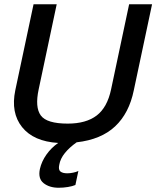

<svg xmlns="http://www.w3.org/2000/svg" viewBox="-20 -664 736 904"><path d="M256 220Q213 220 185.5 198.5Q158 177 168 131Q176 96 198.5 64Q221 32 254 9Q138 2 84 -65.5Q30 -133 52 -239L138 -644H247L162 -243Q144 -159 172 -120.5Q200 -82 299 -82Q385 -82 435 -120Q485 -158 503 -243L588 -644H696L610 -239Q588 -131 522 -69Q456 -7 341 6Q307 30 285.5 56.5Q264 83 259 112Q254 135 264.5 143.5Q275 152 297 152Q309 152 324 149Q339 146 349 141L335 207Q321 213 299.5 216.5Q278 220 256 220Z"/></svg>

Font: Kanit
Style: Italic
Weight: 400
Italic angle: -12°
Designer: Katatrad Team
Foundry: CadsonDemak
Version: Version 2.000; ttfautohint (v1.8.3)